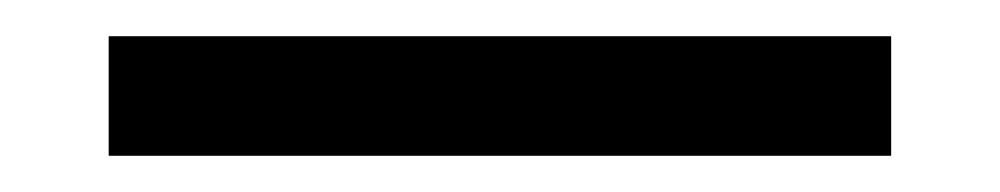

<svg xmlns="http://www.w3.org/2000/svg" viewBox="-20 -20 552 106"><path d="M40 66V0H472V66Z"/></svg>

Font: Source Serif Pro
Style: Regular
Weight: 400
Designer: Frank Grießhammer
Foundry: Adobe Systems Incorporated
Version: Version 2.000;PS 1.000;hotconv 16.6.51;makeotf.lib2.5.65220